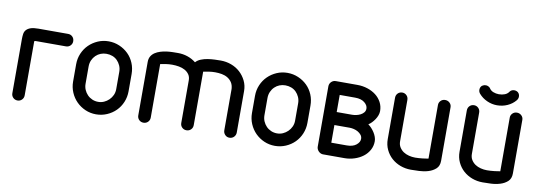

<svg xmlns="http://www.w3.org/2000/svg" viewBox="-56 -1070 3998 1425"><g transform="rotate(10 1943.5 -357.5)"><path d="M169 -458Q159 -458 156.5 -456.5Q154 -455 154 -453V-47Q154 -27 140.5 -13.5Q127 0 108 0Q88 0 74.5 -13.5Q61 -27 61 -47V-453Q61 -474 63.5 -492.5Q66 -511 77.5 -524Q89 -537 110 -544.5Q131 -552 169 -552H392Q412 -552 425.5 -538.5Q439 -525 439 -504Q439 -485 425.5 -471.5Q412 -458 392 -458Z M490 -340Q490 -384 506.5 -422.5Q523 -461 551.5 -489Q580 -517 618 -533.5Q656 -550 699 -550Q742 -550 780.5 -533.5Q819 -517 847.5 -489Q876 -461 892 -422.5Q908 -384 908 -340V-210Q908 -167 892 -128.5Q876 -90 847.5 -61.5Q819 -33 780.5 -16.5Q742 0 699 0Q656 0 618 -16.5Q580 -33 551.5 -61.5Q523 -90 506.5 -128.5Q490 -167 490 -210ZM584 -210Q584 -186 593 -165Q602 -144 617.5 -128Q633 -112 654 -103Q675 -94 699 -94Q722 -94 742.5 -103Q763 -112 779.5 -128Q796 -144 805.5 -165Q815 -186 815 -210V-341Q815 -366 805.5 -387.5Q796 -409 780.5 -424.5Q765 -440 744 -448Q723 -456 699 -456Q676 -456 655.5 -448Q635 -440 619 -424.5Q603 -409 593.5 -387.5Q584 -366 584 -340Z M1104 -47Q1104 -27 1090.5 -13.5Q1077 0 1057 0Q1037 0 1023.5 -13.5Q1010 -27 1010 -47V-450Q1010 -475 1020.5 -492.5Q1031 -510 1048.5 -521.5Q1066 -533 1088.5 -540Q1111 -547 1134 -550Q1157 -553 1180 -553.5Q1203 -554 1220 -554Q1258 -554 1292.5 -542.5Q1327 -531 1356 -508Q1371 -525 1395 -534.5Q1419 -544 1445 -548Q1471 -552 1497 -553Q1523 -554 1543 -554Q1584 -554 1622 -540Q1660 -526 1688.5 -500Q1717 -474 1734.5 -438.5Q1752 -403 1752 -361V-49Q1752 -29 1738.5 -15Q1725 -1 1704 -1Q1685 -1 1671.5 -15Q1658 -29 1658 -49V-361Q1656 -390 1643.5 -409Q1631 -428 1611.5 -440Q1592 -452 1567.5 -456.5Q1543 -461 1517 -461Q1493 -461 1470.5 -457.5Q1448 -454 1428 -450V-47Q1428 -27 1414.5 -13.5Q1401 0 1381 0Q1361 0 1347.5 -13.5Q1334 -27 1334 -47V-367Q1334 -394 1321.5 -412Q1309 -430 1289 -441Q1269 -452 1244 -456.5Q1219 -461 1193 -461Q1169 -461 1145.5 -457.5Q1122 -454 1104 -450Z M1838 -340Q1838 -384 1854.5 -422.5Q1871 -461 1899.5 -489Q1928 -517 1966 -533.5Q2004 -550 2047 -550Q2090 -550 2128.5 -533.5Q2167 -517 2195.5 -489Q2224 -461 2240 -422.5Q2256 -384 2256 -340V-210Q2256 -167 2240 -128.5Q2224 -90 2195.5 -61.5Q2167 -33 2128.5 -16.5Q2090 0 2047 0Q2004 0 1966 -16.5Q1928 -33 1899.5 -61.5Q1871 -90 1854.5 -128.5Q1838 -167 1838 -210ZM1932 -210Q1932 -186 1941 -165Q1950 -144 1965.5 -128Q1981 -112 2002 -103Q2023 -94 2047 -94Q2070 -94 2090.5 -103Q2111 -112 2127.5 -128Q2144 -144 2153.5 -165Q2163 -186 2163 -210V-341Q2163 -366 2153.5 -387.5Q2144 -409 2128.5 -424.5Q2113 -440 2092 -448Q2071 -456 2047 -456Q2024 -456 2003.5 -448Q1983 -440 1967 -424.5Q1951 -409 1941.5 -387.5Q1932 -366 1932 -340Z M2362 -504Q2362 -524 2376 -538Q2390 -552 2410 -552H2572Q2613 -552 2649.5 -540Q2686 -528 2713 -507Q2740 -486 2756 -456Q2772 -426 2772 -390Q2772 -374 2766 -357.5Q2760 -341 2750 -326Q2740 -311 2728 -298.5Q2716 -286 2703 -278Q2716 -269 2728 -256Q2740 -243 2750 -227.5Q2760 -212 2766 -195Q2772 -178 2772 -162Q2772 -126 2755.5 -96Q2739 -66 2711.5 -45Q2684 -24 2647.5 -12Q2611 0 2572 0H2409Q2390 -1 2376 -16Q2362 -31 2362 -50ZM2456 -229V-96H2572Q2618 -96 2643.5 -116.5Q2669 -137 2669 -162Q2669 -179 2659 -191.5Q2649 -204 2634.5 -212.5Q2620 -221 2603 -225Q2586 -229 2572 -229ZM2572 -327Q2586 -327 2603 -330.5Q2620 -334 2634.5 -341.5Q2649 -349 2659 -361Q2669 -373 2669 -390Q2669 -415 2643.5 -435.5Q2618 -456 2572 -456H2456V-327Z M3187 -509Q3187 -528 3200.5 -541.5Q3214 -555 3234 -555Q3254 -555 3268 -541.5Q3282 -528 3282 -509V-105Q3282 -66 3259 -45Q3236 -24 3203 -14Q3170 -4 3134 -2.5Q3098 -1 3072 -1Q3030 -1 2992.5 -15Q2955 -29 2926.5 -54.5Q2898 -80 2881 -116Q2864 -152 2864 -195V-506Q2864 -527 2877.5 -540.5Q2891 -554 2911 -554Q2930 -554 2943.5 -540.5Q2957 -527 2957 -506V-195Q2957 -169 2969 -150Q2981 -131 2999 -119Q3017 -107 3040.5 -101Q3064 -95 3088 -95Q3101 -95 3115.5 -96Q3130 -97 3143.5 -98.5Q3157 -100 3168.5 -102Q3180 -104 3187 -105Z M3618 -666Q3642 -666 3662.5 -674Q3683 -682 3695 -701Q3707 -715 3727 -715Q3742 -715 3754 -706Q3768 -694 3768 -674Q3768 -658 3757 -645Q3733 -616 3696.5 -599.5Q3660 -583 3618 -583Q3579 -583 3542.5 -599.5Q3506 -616 3481 -645Q3470 -658 3470 -674Q3470 -694 3484 -706Q3498 -715 3511 -715Q3530 -715 3544 -701Q3555 -682 3575.5 -674Q3596 -666 3618 -666ZM3728 -509Q3728 -528 3741.5 -541.5Q3755 -555 3775 -555Q3795 -555 3809 -541.5Q3823 -528 3823 -509V-105Q3823 -66 3800 -45Q3777 -24 3744 -14Q3711 -4 3675 -2.5Q3639 -1 3613 -1Q3571 -1 3533.5 -15Q3496 -29 3467.5 -54.5Q3439 -80 3422 -116Q3405 -152 3405 -195V-506Q3405 -527 3418.5 -540.5Q3432 -554 3452 -554Q3471 -554 3484.5 -540.5Q3498 -527 3498 -506V-195Q3498 -169 3510 -150Q3522 -131 3540 -119Q3558 -107 3581.5 -101Q3605 -95 3629 -95Q3642 -95 3656.5 -96Q3671 -97 3684.5 -98.5Q3698 -100 3709.5 -102Q3721 -104 3728 -105Z"/></g></svg>

Font: VDS
Style: Regular
Weight: 400
Designer: artmaker
Foundry: artmaker
Version: Version 1.000 2009 initial release